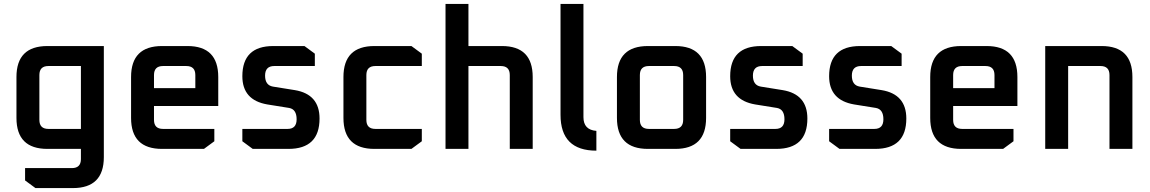

<svg xmlns="http://www.w3.org/2000/svg" viewBox="-20 -760 5871 980"><path d="M64 -158V-367Q64 -525 222 -525H510V42Q510 200 352 200H161L108 161V98H347Q393 98 393 52V0H222Q64 0 64 -158ZM181 -148Q181 -102 227 -102H393V-423H227Q181 -423 181 -377Z M649 -158V-367Q649 -525 807 -525H937Q1094 -525 1094 -367V-219H766V-148Q766 -102 812 -102H1074V-39L1021 0H807Q649 0 649 -158ZM766 -310H977V-377Q977 -423 931 -423H812Q766 -423 766 -377Z M1217 -39V-102H1448Q1494 -102 1494 -151Q1494 -202 1456 -209L1344 -227Q1217 -249 1217 -371Q1217 -525 1375 -525H1534L1587 -486V-423H1380Q1333 -423 1333 -374Q1333 -325 1373 -318L1485 -300Q1611 -279 1611 -155Q1611 0 1452 0H1270Z M1733 -158V-367Q1733 -525 1891 -525H2080L2133 -486V-423H1896Q1850 -423 1850 -377V-148Q1850 -102 1896 -102H2133V-39L2080 0H1891Q1733 0 1733 -158Z M2254 0V-740H2371V-525H2542Q2699 -525 2699 -367V0H2582V-377Q2582 -423 2536 -423H2371V0Z M2841 -174V-740H2958V-162Q2958 -97 3024 -92V9Q2841 9 2841 -174Z M3129 -158V-367Q3129 -525 3287 -525H3427Q3584 -525 3584 -367V-158Q3584 0 3427 0H3287Q3129 0 3129 -158ZM3246 -148Q3246 -102 3292 -102H3421Q3467 -102 3467 -148V-377Q3467 -423 3421 -423H3292Q3246 -423 3246 -377Z M3707 -39V-102H3938Q3984 -102 3984 -151Q3984 -202 3946 -209L3834 -227Q3707 -249 3707 -371Q3707 -525 3865 -525H4024L4077 -486V-423H3870Q3823 -423 3823 -374Q3823 -325 3863 -318L3975 -300Q4101 -279 4101 -155Q4101 0 3942 0H3760Z M4212 -39V-102H4443Q4489 -102 4489 -151Q4489 -202 4451 -209L4339 -227Q4212 -249 4212 -371Q4212 -525 4370 -525H4529L4582 -486V-423H4375Q4328 -423 4328 -374Q4328 -325 4368 -318L4480 -300Q4606 -279 4606 -155Q4606 0 4447 0H4265Z M4728 -158V-367Q4728 -525 4886 -525H5016Q5173 -525 5173 -367V-219H4845V-148Q4845 -102 4891 -102H5153V-39L5100 0H4886Q4728 0 4728 -158ZM4845 -310H5056V-377Q5056 -423 5010 -423H4891Q4845 -423 4845 -377Z M5315 0V-525H5603Q5760 -525 5760 -367V0H5643V-377Q5643 -423 5597 -423H5432V0Z"/></svg>

Font: Oxanium SemiBold
Style: Regular
Weight: 600
Designer: Severin Meyer
Version: Version 2.000